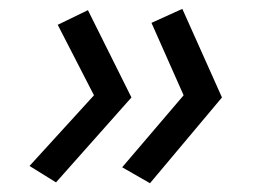

<svg xmlns="http://www.w3.org/2000/svg" viewBox="-20 -482 590 435"><path d="M256.8 -103 396 -266.1 323.2 -430.2 393.1 -461.9 482.9 -261.2 319.8 -66.9ZM46.9 -106 192.9 -266.1 110.8 -425.8 179.2 -459 277.8 -261.2 106.9 -68.8Z"/></svg>

Font: Code New Roman
Style: Italic
Weight: 400
Italic angle: -11°
Monospace: yes
Designer: Sam Radian
Foundry: Code New Roman
Version: Version 1.508 October 19, 2014